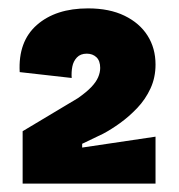

<svg xmlns="http://www.w3.org/2000/svg" viewBox="-20 -708 426 458"><path d="M34 -270V-395L166 -474Q186 -488 197.5 -500Q209 -512 214 -523.5Q219 -535 219 -546Q219 -563 210 -571.5Q201 -580 187 -580Q172 -580 163.5 -571Q155 -562 152.5 -549Q150 -536 151 -522L27 -536Q23 -609 68 -648.5Q113 -688 190 -688Q241 -688 277 -670.5Q313 -653 332 -623Q351 -593 351 -554Q351 -523 339 -497Q327 -471 307.5 -450.5Q288 -430 266.5 -414.5Q245 -399 226 -389L176 -365V-356L351 -382V-270Z"/></svg>

Font: Bricolage Grotesque 24pt SemiCondensed ExtraBold
Style: Regular
Weight: 800
Width: 4
Designer: Mathieu Triay
Foundry: Atelier Triay
Version: Version 1.001;gftools[0.9.33.dev8+g029e19f]